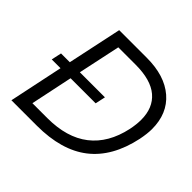

<svg xmlns="http://www.w3.org/2000/svg" viewBox="-169 -883 1067 1067"><g transform="rotate(45 365.0 -349.5)"><path d="M116 -319H47L60 -379H129L197 -699H414Q555 -699 635 -630Q715 -561 715 -439Q715 -403 705 -353Q667 -175 554.5 -87.5Q442 0 249 0H49ZM260 -71Q413 -71 505 -142.5Q597 -214 627 -353Q636 -397 636 -433Q636 -527 576.5 -577.5Q517 -628 397 -628H261L208 -379H405L392 -319H195L143 -71Z"/></g></svg>

Font: Prompt Light
Style: Italic
Weight: 300
Italic angle: -12°
Designer: Katatrad Team
Foundry: CadsonDemak
Version: Version 1.000